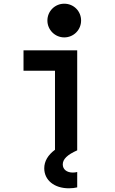

<svg xmlns="http://www.w3.org/2000/svg" viewBox="-20 -812 620 1037"><path d="M397 -540H107V-430H277V-3C239 25 219 59 219 97C219 161 273 205 352 205C369 205 385 203 397 200V117C390 119 381 120 373 120C341 120 319 103 319 76C319 48 343 24 397 0ZM236 -701C236 -651 277 -610 327 -610C378 -610 418 -651 418 -701C418 -752 378 -792 327 -792C277 -792 236 -752 236 -701Z"/></svg>

Font: CommitMono-dimboump
Style: Bold
Weight: 700
Monospace: yes
Designer: Eigil Nikolajsen
Foundry: Eigil Nikolajsen
Version: Version 1.143